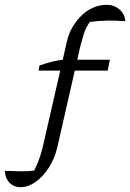

<svg xmlns="http://www.w3.org/2000/svg" viewBox="-46 -628 540 797"><path d="M39 149Q11 149 -7 130Q-25 111 -26 81Q24 83 49 83Q74 83 96 80Q111 50 120 22.5Q129 -5 137 -42L232 -457Q239 -489 255.5 -516.5Q272 -544 294 -565Q316 -586 342.5 -597Q369 -608 396 -608Q418 -608 435 -599Q452 -590 462.5 -575Q473 -560 474 -540Q434 -543 400.5 -542.5Q367 -542 327 -537Q311 -515 303 -490.5Q295 -466 287 -434L192 -17Q181 30 157 67.5Q133 105 102 127Q71 149 39 149ZM114 -335 118 -356Q143 -365 168.5 -371.5Q194 -378 217 -380H410L401 -335Z"/></svg>

Font: Piazzolla Thin Light
Style: Italic
Weight: 300
Italic angle: -11.3°
Version: Version 2.005